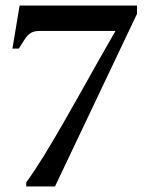

<svg xmlns="http://www.w3.org/2000/svg" viewBox="-20 -675 536 695"><path d="M75 0V-15Q105 -56 138.5 -110.5Q172 -165 206.5 -225Q241 -285 273.5 -343Q306 -401 333 -449L398 -563H124Q104 -563 92 -556Q80 -549 69 -532L48 -499H25L51 -655H476V-625L179 0Z"/></svg>

Font: Gulzar
Style: Regular
Weight: 400
Designer: Borna Izadpanah, Alice Savoie, Simon Cozens, Fiona Ross
Version: Version 1.000;[7b34f74]; ttfautohint (v1.8.4)